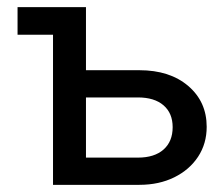

<svg xmlns="http://www.w3.org/2000/svg" viewBox="-20 -516 621 536"><path d="M128 0V-479L176 -419H29V-496H220V-14L164 -76H365Q411 -76 436.5 -98.5Q462 -121 462 -161Q462 -200 436.5 -222Q411 -244 365 -244H178V-320H369Q454 -320 505.5 -276Q557 -232 557 -162Q557 -115 533 -78.5Q509 -42 466.5 -21Q424 0 369 0Z"/></svg>

Font: Wix Madefor Display Medium
Style: Regular
Weight: 500
Designer: Dalton Maag Ltd
Foundry: Dalton Maag Ltd
Version: Version 3.100